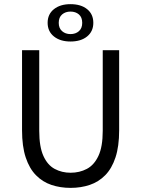

<svg xmlns="http://www.w3.org/2000/svg" viewBox="-20 -900 685 932"><path d="M322.6 12Q272.2 12 229.4 -2.5Q186.6 -16.9 154.7 -49.4Q122.7 -81.9 104.8 -135.8Q87 -189.6 87 -267.5V-656.3H170.5V-265Q170.5 -187.5 190.7 -143.1Q210.8 -98.6 245.5 -80.1Q280.1 -61.5 322.6 -61.5Q366.1 -61.5 401.4 -80.1Q436.7 -98.6 457.7 -143.1Q478.7 -187.5 478.7 -265V-656.3H558.4V-267.5Q558.4 -189.6 540.6 -135.8Q522.8 -81.9 490.7 -49.4Q458.6 -16.9 415.8 -2.5Q373 12 322.6 12ZM322 -698.5Q272.2 -698.5 241.7 -723.1Q211.2 -747.6 211.2 -789.3Q211.2 -831.1 241.7 -855.4Q272.2 -879.8 322 -879.8Q373 -879.8 403 -855.5Q433 -831.2 433 -789.2Q433 -747.6 403 -723.1Q373 -698.5 322 -698.5ZM322 -734.5Q347 -734.5 363.1 -748.7Q379.1 -762.9 379.1 -789Q379.1 -816 363.1 -829.9Q347 -843.8 322 -843.8Q297.8 -843.8 281.5 -829.9Q265.1 -816 265.1 -789Q265.1 -762.9 281.5 -748.7Q297.8 -734.5 322 -734.5Z"/></svg>

Font: SourceSans3VF
Style: Regular
Weight: 200
Designer: Paul D. Hunt
Foundry: Adobe
Version: Version 3.052;hotconv 1.1.0;makeotfexe 2.6.0